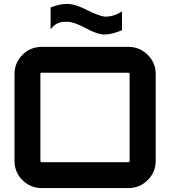

<svg xmlns="http://www.w3.org/2000/svg" viewBox="-20 -959 868 979"><path d="M193 -720H635Q692 -720 733 -679.5Q774 -639 774 -581V-139Q774 -81 733 -40.5Q692 0 635 0H193Q135 0 94.5 -40.5Q54 -81 54 -139V-581Q54 -639 94.5 -679.5Q135 -720 193 -720ZM193 -132H635Q641 -132 641 -139V-581Q641 -588 635 -588H193Q186 -588 186 -581V-139Q186 -132 193 -132ZM515 -874Q562 -874 602 -901V-805Q550 -783 513 -783Q477 -783 417 -815.5Q357 -848 323 -848H311Q267 -848 238 -810V-921Q283 -939 323 -939Q362 -939 422.5 -908.5Q483 -878 515 -874Z"/></svg>

Font: Orbitron
Style: Bold
Weight: 700
Designer: Matt McInerney
Foundry: Matt McInerney
Version: Version 001.001